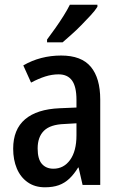

<svg xmlns="http://www.w3.org/2000/svg" viewBox="-20 -786 512 816"><path d="M240 -550Q326 -550 366 -502Q406 -454 406 -363V0H331L314 -74H312Q295 -46 275 -27Q255 -8 230 1Q205 10 171 10Q128 10 97.5 -11.5Q67 -33 51.5 -70Q36 -107 36 -154Q36 -236 86.5 -279Q137 -322 234 -326L305 -329V-361Q305 -418 286 -444Q267 -470 229 -470Q201 -470 172.5 -461Q144 -452 112 -435L79 -508Q115 -529 155.5 -539.5Q196 -550 240 -550ZM254 -259Q194 -257 167 -230.5Q140 -204 140 -155Q140 -110 158 -89.5Q176 -69 207 -69Q251 -69 278 -106.5Q305 -144 305 -211V-262ZM394 -757Q384 -741 365.5 -721Q347 -701 326 -679.5Q305 -658 283.5 -639Q262 -620 246 -606H180V-618Q198 -642 216 -667.5Q234 -693 250 -718.5Q266 -744 277 -766H394Z"/></svg>

Font: Noto Sans Bengali Condensed Medium
Style: Regular
Weight: 500
Width: 3
Designer: Jelle Bosma - Monotype Design Team
Foundry: Monotype Imaging Inc.
Version: Version 2.003